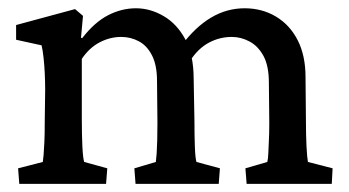

<svg xmlns="http://www.w3.org/2000/svg" viewBox="-20 -451 856 471"><path d="M27.3 0 24.4 -38.1 85 -53.7Q85.9 -58.6 86.9 -70.3Q87.9 -82 88.9 -103Q89.8 -124 89.8 -155.3L90.8 -230.5Q90.8 -251 89.8 -271Q88.9 -291 86.9 -309.1Q85 -327.1 82 -339.8L19.5 -353.5V-389.6L164.1 -428.7L183.6 -412.1L178.7 -358.4L181.6 -357.4Q211.9 -396.5 245.1 -413.6Q278.3 -430.7 313.5 -430.7Q348.6 -430.7 381.3 -411.6Q414.1 -392.6 434.6 -354.5Q455.1 -316.4 455.1 -256.8L457 -154.3Q457 -120.1 458 -91.8Q459 -63.5 461.9 -53.7L519.5 -38.1L516.6 0H312.5L309.6 -38.1L362.3 -53.7Q363.3 -61.5 364.3 -74.7Q365.2 -87.9 365.7 -106.4Q366.2 -125 366.2 -149.4L365.2 -252Q365.2 -291 353 -314.9Q340.8 -338.9 320.8 -349.6Q300.8 -360.4 277.3 -360.4Q250 -360.4 224.6 -347.2Q199.2 -334 180.7 -306.6V-161.1Q180.7 -120.1 182.1 -91.3Q183.6 -62.5 186.5 -53.7L243.2 -38.1L240.2 0ZM585 0 582 -38.1 635.7 -53.7Q637.7 -61.5 638.2 -74.7Q638.7 -87.9 639.6 -106.4Q640.6 -125 640.6 -149.4L639.6 -248Q639.6 -289.1 626.5 -313.5Q613.3 -337.9 592.3 -349.1Q571.3 -360.4 548.8 -360.4Q518.6 -360.4 492.2 -346.2Q465.8 -332 446.3 -301.8L424.8 -338.9Q459 -384.8 497.6 -407.7Q536.1 -430.7 580.1 -430.7Q623 -430.7 657.2 -410.2Q691.4 -389.6 710.4 -352.1Q729.5 -314.5 729.5 -261.7L730.5 -154.3Q730.5 -120.1 731.9 -91.8Q733.4 -63.5 735.4 -53.7L795.9 -38.1L793.9 0Z"/></svg>

Font: Crimson Pro Medium
Style: Regular
Weight: 500
Designer: Jacques Le Bailly
Foundry: Baron von Fonthausen
Version: Version 1.003